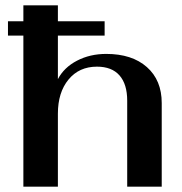

<svg xmlns="http://www.w3.org/2000/svg" viewBox="-20 -703 686 723"><path d="M589 -315V0H459V-324Q459 -386 430 -419Q401 -452 345 -452Q278 -452 238 -403.5Q198 -355 198 -275V0H68V-569H10V-623H68V-683H198V-623H374V-569H198V-405Q221 -449 270 -474.5Q319 -500 380 -500Q477 -500 533 -450.5Q589 -401 589 -315Z"/></svg>

Font: Fahkwang SemiBold
Style: Regular
Weight: 600
Designer: Suppakit Chalermlarp | Katatrad Co.,Ltd.
Foundry: Cadson Demak Co.,Ltd.
Version: Version 1.000; ttfautohint (v1.6)